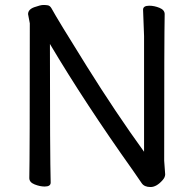

<svg xmlns="http://www.w3.org/2000/svg" viewBox="-20 -734 778 773"><path d="M586 19Q561 19 550.5 3.5Q540 -12 515 -48Q323 -318 181 -557Q181 -105 184 1Q184 17 160 17Q141 17 119.5 8.5Q98 0 98 -17Q100 -106 100 -640L93 -677Q93 -696 118 -705Q143 -714 155 -714Q165 -714 173 -712.5Q181 -711 187 -701Q212 -655 329.5 -467Q447 -279 560 -123V-589L556 -695Q556 -711 581 -711Q601 -711 622 -702.5Q643 -694 643 -677Q641 -588 641 -87L645 -32Q645 -20 634 -8Q610 19 586 19Z"/></svg>

Font: linja waso lili
Style: Bold
Weight: 400
Designer: Fontworks Inc.
Version: Version 1.000;August 6, 2022;FontCreator 14.0.0.2814 64-bit